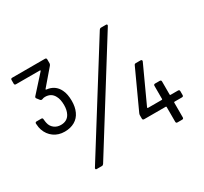

<svg xmlns="http://www.w3.org/2000/svg" viewBox="-143 -911 1188 1117"><g transform="rotate(-30 450.5 -353.0)"><path d="M269 -492Q284 -462 284 -416Q284 -375 270 -345Q256 -314 227.5 -297.5Q199 -281 160 -281Q118 -281 87.5 -303Q57 -325 44 -363Q39 -376 37 -405Q37 -415 47 -415H78Q88 -415 88 -405Q90 -384 92 -378Q97 -355 115.5 -340.5Q134 -326 160 -326Q203 -326 221 -361Q233 -384 233 -417Q233 -456 220 -479Q202 -514 160 -514Q149 -514 141 -510Q139 -509 136 -509Q131 -509 127 -513L113 -531Q110 -534 110 -538Q110 -542 113 -545L214 -657Q215 -658 215 -659Q215 -660 214 -661Q213 -662 211 -662H51Q41 -662 41 -672V-696Q41 -706 51 -706H271Q281 -706 281 -696V-669Q281 -664 276 -657L186 -552Q185 -551 185 -550Q185 -548 189 -547Q245 -541 269 -492ZM212 0Q206 0 205 -2.5Q204 -5 204 -6Q204 -9 206 -12L632 -693Q637 -700 644 -700H677Q683 -700 684 -697.5Q685 -695 685 -694Q685 -691 683 -688L258 -7Q253 0 246 0ZM849 -159Q859 -159 859 -149V-123Q859 -113 849 -113H799Q795 -113 795 -109V-10Q795 0 785 0H754Q744 0 744 -10V-109Q744 -113 740 -113H595Q585 -113 585 -123V-146Q585 -151 588 -158L705 -413Q708 -420 716 -420H748Q753 -420 755 -417.5Q757 -415 757 -412Q757 -410 756 -408L644 -164Q644 -163 644 -162Q644 -161 644.5 -160Q645 -159 647 -159H740Q744 -159 744 -163V-251Q744 -261 754 -261H785Q795 -261 795 -251V-163Q795 -159 799 -159Z"/></g></svg>

Font: LinhAnh
Style: Regular
Weight: 400
Designer: Jeremy Tribby
Foundry: Tribby Type
Version: Version 1.408